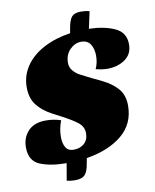

<svg xmlns="http://www.w3.org/2000/svg" viewBox="-110 -838 829 1027"><g transform="rotate(-10 304.5 -324.5)"><path d="M425 -449Q440 -481 440 -520Q440 -557 424 -582Q408 -607 374 -607Q340 -607 312.5 -579.5Q285 -552 285 -507Q285 -484 299.5 -466Q314 -448 336 -436Q358 -424 399 -404Q426 -392 449 -380Q501 -355 531.5 -319.5Q562 -284 562 -228Q562 -128 489 -68Q416 -8 296 11L291 37Q284 83 267.5 100Q251 117 215 117Q189 117 169 112L185 19H182Q100 19 42.5 -4Q-15 -27 -15 -102Q-15 -154 18 -189.5Q51 -225 114 -225Q157 -225 196 -212Q179 -168 179 -124Q179 -89 192 -67Q205 -45 235 -45Q270 -45 292.5 -65Q315 -85 315 -121Q315 -156 285.5 -179.5Q256 -203 196 -234Q168 -248 154 -256Q103 -283 74 -320.5Q45 -358 45 -417Q45 -480 80 -531.5Q115 -583 178.5 -616.5Q242 -650 324 -662L328 -686Q336 -733 351 -749.5Q366 -766 400 -766Q426 -766 447 -760L427 -668Q509 -666 566.5 -640Q624 -614 624 -549Q624 -496 584 -468Q544 -440 488 -440Q461 -440 425 -449Z"/></g></svg>

Font: Sansita Black Italic
Style: Regular
Weight: 900
Italic angle: -11°
Designer: Pablo Cosgaya
Foundry: Omnibus-Type
Version: Version 1.006